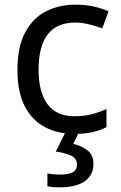

<svg xmlns="http://www.w3.org/2000/svg" viewBox="-20 -566 520 826"><path d="M300 10Q229 10 173.5 -19Q118 -48 86.5 -109Q55 -170 55 -265Q55 -364 88 -426Q121 -488 177.5 -517Q234 -546 306 -546Q347 -546 385 -537.5Q423 -529 447 -517L420 -444Q396 -453 364 -461Q332 -469 304 -469Q146 -469 146 -266Q146 -169 184.5 -117.5Q223 -66 299 -66Q343 -66 376.5 -75Q410 -84 438 -97V-19Q411 -5 378.5 2.5Q346 10 300 10ZM382 139Q382 187 345 213.5Q308 240 234 240Q202 240 184 235V180Q193 182 208 183.5Q223 185 237 185Q273 185 292 175.5Q311 166 311 141Q311 115 284.5 103Q258 91 220 86L263 0H321L295 53Q331 61 356.5 81Q382 101 382 139Z"/></svg>

Font: Noto Sans Zanabazar Square
Style: Regular
Weight: 400
Version: Version 2.005; ttfautohint (v1.8.4.7-5d5b)